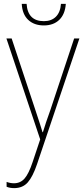

<svg xmlns="http://www.w3.org/2000/svg" viewBox="-20 -726 434 989"><path d="M53 243Q31 243 14 236V211Q33 218 52 218Q85 218 106.5 193.5Q128 169 148 109L187 -8L13 -528H40L162 -160Q178 -112 186 -87Q194 -62 199 -45H201Q215 -92 239 -158L362 -528H389L171 119Q149 184 123 213.5Q97 243 53 243ZM206 -595Q156 -595 125.5 -623.5Q95 -652 92 -706H117Q123 -617 206 -617Q245 -617 268 -640Q291 -663 294 -706H319Q315 -652 285 -623.5Q255 -595 206 -595Z"/></svg>

Font: Noto Sans SemiCondensed Thin
Style: Regular
Weight: 100
Width: 4
Designer: Monotype Design Team
Foundry: Monotype Imaging Inc.
Version: Version 2.013; ttfautohint (v1.8.4.7-5d5b)